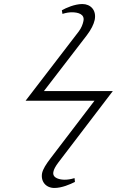

<svg xmlns="http://www.w3.org/2000/svg" viewBox="-20 -787 580 953"><path d="M250 146C287 146 328 128 352 116L350 97C331 103 314 105 301 105C281 105 238 99 245 66C247 54 255 39 270 19L540 -335H198L411 -612C433 -641 445 -666 450 -688C460 -737 429 -767 389 -767C351 -767 308 -748 287 -736L290 -718C309 -724 324 -726 337 -726C367 -726 402 -717 394 -682C391 -667 384 -648 371 -631L107 -287H449L230 0C208 29 194 51 189 72C181 114 208 146 250 146Z"/></svg>

Font: Libertinus Serif
Style: Italic
Weight: 400
Italic angle: -12°
Designer: Philipp H. Poll, Khaled Hosny
Foundry: Caleb Maclennan
Version: Version 7.050;RELEASE